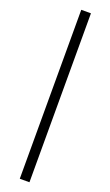

<svg xmlns="http://www.w3.org/2000/svg" viewBox="-209 -876 686 1193"><g transform="rotate(20 134.5 -279.5)"><path d="M103 279H167V-838H103Z"/></g></svg>

Font: Source Han Sans KR Regular
Style: Regular
Weight: 400
Designer: Ryoko NISHIZUKA (kana & ideographs); Paul D. Hunt (Latin, Greek & Cyrillic); Wenlong ZHANG (bopomofo); Sandoll Communica
Foundry: Adobe Systems Incorporated
Version: Version 1.004;PS 1.004;hotconv 1.0.82;makeotf.lib2.5.63406